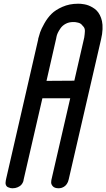

<svg xmlns="http://www.w3.org/2000/svg" viewBox="-20 -813 569 1028"><path d="M378 -381 431 -612Q434 -632 434.5 -646Q435 -660 428 -669Q421 -678 415 -683.5Q409 -689 399 -691.5Q389 -694 384 -694.5Q379 -695 374 -695H372Q349 -695 331.5 -685.5Q314 -676 304 -661.5Q294 -647 289 -636Q284 -625 282 -614L281 -608L229 -380ZM397 -793H401Q407 -793 413.5 -792.5Q420 -792 431.5 -790Q443 -788 453.5 -784Q464 -780 476 -773Q488 -766 497.5 -756.5Q507 -747 514.5 -732.5Q522 -718 526 -700Q530 -682 529 -656.5Q528 -631 521 -602L348 147Q345 162 337.5 172.5Q330 183 321.5 187.5Q313 192 307 193.5Q301 195 296 195H294Q272 195 262.5 184Q253 173 254 162L255 151L356 -287H207L106 151Q106 153 105.5 156Q105 159 101 166.5Q97 174 91 179.5Q85 185 73.5 190Q62 195 47 195H46Q42 195 36.5 194Q31 193 23 189.5Q15 186 11.5 177Q8 168 11 154L13 144L184 -600Q184 -602 185 -607Q189 -623 195 -640.5Q201 -658 217.5 -687.5Q234 -717 255.5 -738.5Q277 -760 314.5 -776.5Q352 -793 397 -793Z"/></svg>

Font: Soda Fountain
Style: RegularOblique
Weight: 400
Version: Version 1.0